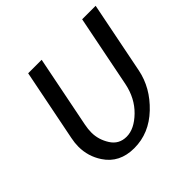

<svg xmlns="http://www.w3.org/2000/svg" viewBox="-159 -782 943 943"><g transform="rotate(-45 312.5 -310.5)"><path d="M81.1 -250 155.8 -625H249.5L174.8 -250Q169.4 -223.1 169.4 -199.2Q169.4 -150.4 197.3 -106.4Q225.1 -62.5 277.8 -62.5Q331.1 -62.5 385.3 -115.2Q439.5 -168 456.1 -250L530.8 -625H624.5L549.8 -250Q529.8 -150.4 448.7 -73.2Q367.7 3.9 264.6 3.9Q162.1 3.9 111.8 -73.2Q75.2 -128.4 75.2 -195.3Q75.2 -221.7 81.1 -250Z"/></g></svg>

Font: Juliett
Style: Bold Italic
Weight: 700
Italic angle: -11.25°
Designer: GGBotNet
Foundry: GGBotNet
Version: 0.60